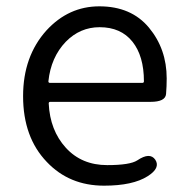

<svg xmlns="http://www.w3.org/2000/svg" viewBox="-20 -574 589 607"><path d="M309 13Q199 13 128 -62Q53 -140 53 -270Q53 -396 127 -478Q197 -554 294 -554Q395 -554 451 -486.5Q507 -419 507 -326Q507 -301 505 -277Q503 -252 456 -252H139Q134 -252 134 -247Q138 -162 188 -107Q238 -52 319 -52Q391 -52 414 -67Q454 -94 471 -69Q488 -43 447 -17Q400 13 309 13ZM133 -317Q133 -312 138 -312H430Q435 -312 435 -317Q435 -397 398.5 -442.5Q362 -488 295 -488Q233 -488 188 -442Q141 -393 133 -317Z"/></svg>

Font: Resource Han Rounded JP Normal
Style: Regular
Weight: 350
Designer: Cyano Hao (round all glyphs); Ryoko NISHIZUKA 西塚涼子 (kana, bopomofo & ideographs); Paul D. Hunt (Latin, Greek & Cyrillic)
Foundry: Cyano Hao
Version: 0.990